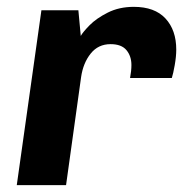

<svg xmlns="http://www.w3.org/2000/svg" viewBox="-20 -541 535 561"><path d="M495 -396Q495 -376 490.5 -350.5Q486 -325 482 -313H360Q364 -334 364 -351Q364 -377 349.5 -394.5Q335 -412 303 -412Q267 -412 245 -384.5Q223 -357 217 -316L173 0H29L101 -511H209L216 -436Q222 -447 241.5 -467Q261 -487 294.5 -504Q328 -521 371 -521Q432 -521 463.5 -487Q495 -453 495 -396Z"/></svg>

Font: Chivo
Style: Bold Italic
Weight: 700
Italic angle: -8.05°
Designer: Hector Gatti
Foundry: Omnibus-Type
Version: Version 1.007